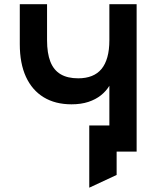

<svg xmlns="http://www.w3.org/2000/svg" viewBox="-20 -720 752 912"><path d="M404 171.5V-124H586V0H534V111ZM499.5 0V-312.5Q484 -287 459.2 -267.2Q434.5 -247.5 399.8 -236Q365 -224.5 319.5 -224.5Q242.5 -224.5 187.5 -258Q132.5 -291.5 103.2 -355.2Q74 -419 74 -510V-700H203.5V-529Q203.5 -467.5 219.2 -427.2Q235 -387 267.8 -367.5Q300.5 -348 351.5 -348Q388 -348 415.8 -359Q443.5 -370 462 -392.2Q480.5 -414.5 490 -448.8Q499.5 -483 499.5 -529V-700H629V0Z"/></svg>

Font: Undotted
Style: Bold
Weight: 700
Designer: Delve Withrington, Dave Bailey, Thomas Jockin
Foundry: Delve Fonts LLC
Version: Version 4.000